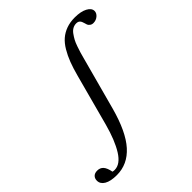

<svg xmlns="http://www.w3.org/2000/svg" viewBox="-523 -898 1306 1306"><g transform="rotate(-45 130.0 -244.5)"><path d="M-149.4 236.3Q-209 236.3 -241 217.5Q-272.9 198.7 -272.9 167Q-272.9 145.5 -260 132.6Q-247.1 119.6 -222.7 119.6Q-194.8 119.6 -178.5 138.2Q-162.1 156.7 -154.3 198.2Q-147 200.7 -135.3 200.7Q-80.6 200.7 -36.6 130.1Q7.3 59.6 39.6 -59.1L139.2 -430.2Q154.8 -488.8 171.4 -532.2Q188 -575.7 210.4 -613.5Q232.9 -651.4 260.3 -675Q287.6 -698.7 324 -711.9Q360.4 -725.1 405.3 -725.1Q463.4 -725.1 498 -706.8Q532.7 -688.5 532.7 -660.6Q532.7 -640.1 513.7 -624Q494.6 -607.9 469.2 -607.9Q454.6 -607.9 444.6 -615.5Q434.6 -623 431.2 -631.3Q427.7 -639.6 424.8 -652.3Q420.4 -670.4 411.1 -679.9Q401.9 -689.5 384.3 -689.5Q366.2 -689.5 350.1 -680.7Q334 -671.9 321 -653.8Q308.1 -635.7 298.6 -618.4Q289.1 -601.1 279.5 -573.2Q270 -545.4 264.9 -528.6Q259.8 -511.7 252.4 -483.4L149.9 -104Q102.1 71.3 28.1 153.8Q-45.9 236.3 -149.4 236.3Z"/></g></svg>

Font: Elstob 10pt SemiBold
Style: Italic
Weight: 600
Italic angle: -20°
Designer: Peter S. Baker
Version: Version 1.015